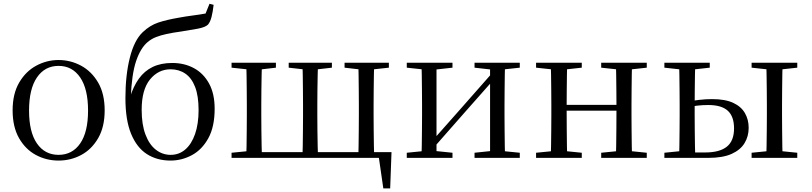

<svg xmlns="http://www.w3.org/2000/svg" viewBox="-20 -856 4403 1041"><path d="M297.5 14.6Q231.2 14.6 174.4 -15.9Q117.6 -46.5 83 -107.4Q48.4 -168.3 48.4 -257.8Q48.4 -347.6 84.1 -408.5Q119.7 -469.3 176.7 -500Q233.7 -530.6 297.5 -530.6Q362.2 -530.6 419.2 -500.1Q476.2 -469.5 511.9 -408.7Q547.5 -347.8 547.5 -257.8Q547.5 -168 512.4 -107.2Q477.3 -46.3 420.5 -15.8Q363.7 14.6 297.5 14.6ZM297.5 -16.4Q372 -16.4 414.7 -78.2Q457.4 -140.1 457.4 -256.6Q457.4 -373.4 414.7 -436.1Q372 -498.8 297.5 -498.8Q223.1 -498.8 180.3 -436.1Q137.5 -373.4 137.5 -256.6Q137.5 -140.1 180.3 -78.2Q223.1 -16.4 297.5 -16.4Z M904.7 14.6Q831 14.6 776.2 -20.7Q721.4 -56 690.7 -130.7Q660 -205.4 660 -323.6Q660 -448.4 684 -543.3Q707.9 -638.2 754.2 -681.9Q792.9 -718.7 838.7 -733.9Q884.6 -749.1 949.5 -760.1Q985.6 -766.9 1024.3 -771.9Q1063 -776.9 1094.6 -782.7L1115.9 -835.6L1138.2 -829.8Q1133.9 -791 1126.9 -764.1Q1120 -737.2 1107.7 -722.5Q1092.4 -707.9 1052.8 -700.5Q1013.2 -693.1 961.8 -685.1Q917 -679.1 883.6 -671.8Q850.1 -664.5 825.3 -654.7Q800.6 -644.9 780.7 -628.1Q741.8 -595.4 717.9 -524.7Q694.1 -454.1 688.9 -325.7L684.5 -327.7Q703.2 -387.9 733.1 -429.7Q763.1 -471.4 807.8 -493Q852.5 -514.6 913.8 -514.6Q979.2 -514.6 1031.1 -486.7Q1083 -458.7 1113.4 -403.4Q1143.8 -348.1 1143.8 -266.3Q1143.8 -168.8 1109.6 -106.7Q1075.5 -44.6 1020.7 -15Q965.9 14.6 904.7 14.6ZM905.3 -16.4Q950.9 -16.4 984.7 -45.6Q1018.5 -74.7 1037.6 -129.3Q1056.7 -183.9 1056.7 -259.1Q1056.7 -335.8 1037.8 -384.7Q1018.8 -433.6 984.6 -456.9Q950.3 -480.3 904.9 -480.3Q838.3 -480.3 793.2 -425.1Q748.1 -369.8 748.1 -260.3Q748.1 -181.7 768.5 -127.1Q788.9 -72.5 824.7 -44.5Q860.5 -16.4 905.3 -16.4Z M1315.1 0Q1316.3 -24.4 1316.8 -65.3Q1317.3 -106.3 1317.8 -150.3Q1318.3 -194.3 1318.3 -228.5V-288.3Q1318.3 -321.7 1317.8 -365.7Q1317.3 -409.7 1316.8 -450.7Q1316.3 -491.8 1315.1 -516H1400.4Q1399.4 -491.8 1398.5 -450.7Q1397.7 -409.7 1397.2 -365.7Q1396.7 -321.7 1396.7 -288.3V-228.5Q1396.7 -194.3 1397.2 -150.3Q1397.7 -106.3 1398.5 -65.3Q1399.4 -24.4 1400.4 0ZM1619.8 0Q1621 -24.4 1621.5 -65.3Q1622 -106.3 1622.5 -150.3Q1623 -194.3 1623 -228.5V-288.3Q1623 -321.7 1622.5 -365.7Q1622 -409.7 1621.5 -450.7Q1621 -491.8 1619.8 -516H1704.3Q1703.3 -491.8 1702.4 -450.7Q1701.5 -409.7 1701 -365.7Q1700.5 -321.7 1700.5 -288.3V-228.5Q1700.5 -194.3 1701 -150.3Q1701.5 -106.3 1702.4 -65.3Q1703.3 -24.4 1704.3 0ZM1922.7 0Q1923.7 -24.4 1924.2 -65.3Q1924.7 -106.3 1925.2 -150.3Q1925.7 -194.3 1925.7 -228.5V-288.3Q1925.7 -321.7 1925.2 -365.7Q1924.7 -409.7 1924.2 -450.7Q1923.7 -491.8 1922.7 -516H2008.9Q2007.9 -491.8 2007.2 -450.7Q2006.6 -409.7 2006.1 -365.7Q2005.6 -321.7 2005.6 -288.3V-228.5Q2005.6 -194.3 2006.1 -150.3Q2006.6 -106.3 2007.2 -65.3Q2007.9 -24.4 2008.9 0ZM2058.3 165.4 2030.3 -27.9 2067.2 0H1359V-31.1H2102.7L2095.5 165.4ZM1235.5 -489.1V-516H1476V-489.1L1376.2 -477.4H1344.7ZM1545.3 -489.1V-516H1779.5V-489.1L1678.1 -477.4H1648.4ZM1848.2 -489.1V-516H2088.4V-489.1L1981.4 -477.4H1949.7ZM1235.5 0V-27.8L1344.7 -38.6H1359V0Z M2185.5 0V-27.8L2293.7 -38.6H2328.3L2433.3 -27.8V0ZM2552.9 0V-27.8L2655.6 -38.6H2690L2798.2 -27.8V0ZM2265.1 0Q2266.3 -24.4 2266.8 -65.3Q2267.3 -106.3 2267.8 -150.3Q2268.3 -194.3 2268.3 -228.5V-288.3Q2268.3 -321.7 2267.8 -365.7Q2267.3 -409.7 2266.8 -450.7Q2266.3 -491.8 2265.1 -516H2346.7V0ZM2324.1 -46.9 2288.9 -65.8H2300.3L2477.2 -265.6L2658 -470.9L2691.7 -451H2680.4L2502.1 -249.4ZM2637.1 0V-516H2718.4Q2717.4 -491.8 2716.9 -450.7Q2716.4 -409.7 2715.9 -365.7Q2715.4 -321.7 2715.4 -288.3V-228.5Q2715.4 -194.3 2715.9 -150.3Q2716.4 -106.3 2716.9 -65.3Q2717.4 -24.4 2718.4 0ZM2185.5 -489.1V-516H2433.3V-489.1L2329.1 -477.4H2294.7ZM2552.9 -489.1V-516H2798.2V-489.1L2690.8 -477.4H2656.4Z M2966.1 0Q2967.3 -24.4 2967.8 -65.4Q2968.3 -106.3 2968.8 -150.3Q2969.3 -194.3 2969.3 -228.5V-288.3Q2969.3 -321.7 2968.8 -365.7Q2968.3 -409.8 2967.8 -450.8Q2967.3 -491.8 2966.1 -516H3055.3Q3054.3 -491.7 3053.8 -450.1Q3053.3 -408.6 3052.8 -363Q3052.3 -317.5 3052.3 -279.8V-260.2Q3052.3 -210.2 3052.8 -159.3Q3053.3 -108.5 3053.8 -66.4Q3054.3 -24.3 3055.3 0ZM3318.4 0Q3320.4 -24.3 3320.9 -66.4Q3321.4 -108.5 3321.9 -159.3Q3322.4 -210.2 3322.4 -260.2V-279.8Q3322.4 -317.4 3321.9 -363.1Q3321.4 -408.7 3320.9 -450.2Q3320.4 -491.7 3318.4 -516H3406.9Q3405.9 -491.7 3405.4 -450.7Q3404.9 -409.7 3404.4 -365.7Q3403.9 -321.7 3403.9 -288.3V-228.5Q3403.9 -194.3 3404.4 -150.3Q3404.9 -106.3 3405.4 -65.4Q3405.9 -24.4 3406.9 0ZM2886.5 0V-27.8L2995.7 -38.6H3027.7L3134.3 -27.8V0ZM2886.5 -489.1V-516H3134.3V-489.1L3027.7 -477.4H2995.7ZM3239.6 0V-27.8L3347.8 -38.6H3380.8L3486.7 -27.8V0ZM3239.6 -489.1V-516H3486.7V-489.1L3380.8 -477.4H3347.8ZM3010 -256V-287.5H3362.9V-256Z M3697.1 0V-29.4H3803.4Q3881.8 -29.4 3920.9 -60.8Q3959.9 -92.3 3959.9 -159.7Q3959.9 -224.7 3926 -255.6Q3892.1 -286.6 3820.3 -286.6Q3788.8 -286.6 3760.4 -283.2Q3732 -279.8 3703.7 -273.8V-304.8Q3737.6 -310.5 3772.1 -314.6Q3806.6 -318.7 3840.4 -318.7Q3911.8 -318.7 3955.3 -298.4Q3998.7 -278.1 4018.9 -242.8Q4039.2 -207.5 4039.2 -162.8Q4039.2 -117.1 4017 -80.3Q3994.9 -43.4 3947 -21.7Q3899.1 0 3820.3 0ZM3662 0Q3663 -24.4 3663.5 -65.3Q3664 -106.3 3664.5 -150.3Q3665 -194.3 3665 -228.5V-288.3Q3665 -321.7 3664.5 -365.7Q3664 -409.7 3663.5 -450.7Q3663 -491.8 3662 -516H3749.7Q3748.7 -491.8 3748 -450.7Q3747.4 -409.7 3746.9 -365.7Q3746.4 -321.7 3746.4 -287.5V-228.5Q3746.4 -194.3 3746.9 -150.3Q3747.4 -106.3 3748 -65.3Q3748.7 -24.4 3749.7 0ZM4133.9 0Q4135.7 -24.4 4136.3 -65.3Q4136.9 -106.3 4137.4 -150.3Q4137.9 -194.3 4137.9 -228.5V-288.3Q4137.9 -321.7 4137.4 -365.7Q4136.9 -409.7 4136.3 -450.7Q4135.7 -491.8 4133.9 -516H4223.1Q4222.1 -491.8 4221.6 -450.7Q4221.1 -409.7 4220.6 -365.7Q4220.1 -321.7 4220.1 -288.3V-228.5Q4220.1 -194.3 4220.6 -150.3Q4221.1 -106.3 4221.6 -65.3Q4222.1 -24.4 4223.1 0ZM3582.2 -489.1V-516H3828.2V-489.1L3722.6 -477.4H3689.6ZM4055.1 0V-27.8L4163.1 -38.6H4196.3L4302.7 -27.8V0ZM4055.1 -489.1V-516H4302.7V-489.1L4196.3 -477.4H4163.1ZM3582.2 0V-27.8L3689.6 -38.6H3708.3V0Z"/></svg>

Font: Noto Serif HK
Style: Regular
Weight: 200
Designer: Ryoko NISHIZUKA 西塚涼子 (kana & ideographs); Frank Grießhammer (Latin, Greek & Cyrillic); Wenlong ZHANG 张文龙 (bopomofo); San
Foundry: Adobe
Version: Version 2.001;hotconv 1.1.0;makeotfexe 2.6.0